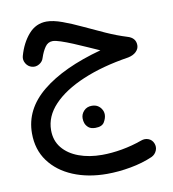

<svg xmlns="http://www.w3.org/2000/svg" viewBox="-83 -503 807 895"><g transform="rotate(-10 320.0 -55.5)"><path d="M196.8 -429.7Q227.5 -429.7 270 -414.3Q312.5 -398.9 360.8 -376Q409.2 -353 459 -330.8Q508.8 -308.6 554.7 -294.4Q594.7 -283.2 594.7 -247.6Q594.7 -230.5 580.8 -217Q566.9 -203.6 543 -198.7Q418 -179.2 325.2 -139.9Q232.4 -100.6 181.2 -46.4Q129.9 7.8 129.9 73.2Q129.9 122.6 158 157Q186 191.4 234.9 209.5Q283.7 227.5 344.7 227.5Q389.6 227.5 439.2 218.8Q488.8 210 534.7 193.4Q553.2 186.5 570.1 193.1Q586.9 199.7 593.8 216.8Q601.1 234.4 593.8 251.7Q586.4 269 569.3 277.3Q522 297.9 464.6 308.3Q407.2 318.8 352.1 318.8Q262.7 318.8 191.9 289.3Q121.1 259.8 80.3 204.6Q39.6 149.4 39.6 72.3Q39.6 -41.5 139.2 -123Q238.8 -204.6 420.9 -253.9Q395 -265.1 364 -279.1Q333 -293 302.5 -305.7Q272 -318.4 247.1 -326.7Q222.2 -335 209 -335Q186.5 -335 172.9 -315.2Q159.2 -295.4 149.9 -267.1Q145 -249 128.2 -239Q111.3 -229 93.3 -233.9Q75.2 -238.8 65.2 -255.6Q55.2 -272.5 60.1 -290.5Q76.7 -350.1 111.3 -389.9Q146 -429.7 196.8 -429.7ZM284.2 43.9Q284.2 24.4 298.6 9Q313 -6.3 335.9 -6.3Q352.1 -6.3 363.3 0.2Q374.5 6.8 380.9 17.1Q389.2 29.3 389.2 44.4Q389.2 60.5 378.4 79.3Q367.7 98.1 335.9 98.1Q314.9 98.1 303.7 88.9Q292.5 79.6 288.1 67.4Q284.2 57.1 284.2 43.9Z"/></g></svg>

Font: Mikhak-DS2-FD Medium
Style: Regular
Weight: 500
Designer: Amin Abedi
Version: Version 3.4